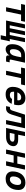

<svg xmlns="http://www.w3.org/2000/svg" viewBox="2330 -2918 740 5440"><g transform="rotate(90 2700.0 -198.0)"><path d="M184.6 0 274.4 -424.8H93.2L116.6 -536H596.6L573.2 -424.8H393L303.2 0Z M977.6 151.8 1032.8 -105.2H1151L1095.8 151.8ZM911 0 933 -104.6H1051L1029 0ZM561 0 671.2 -536H785.2L675 0ZM561 0 582 -104H1085L1064 0ZM758.4 0 868 -536H977L867.4 0ZM950 0 1060.2 -536H1174.2L1064 0Z M1372.8 12Q1308 12 1270.1 -36.3Q1232.2 -84.6 1232.2 -172.8Q1232.2 -275.8 1268 -357.8Q1303.8 -439.8 1371.5 -487.9Q1439.2 -536 1535.2 -536H1756.2L1680.4 -191.6Q1675.8 -170.2 1671.7 -150.3Q1667.6 -130.4 1667.6 -119.6Q1667.6 -110 1673.7 -105.8Q1679.8 -101.6 1690.4 -101.6H1746.8L1724 0H1620Q1580.4 0 1565 -14.9Q1549.6 -29.8 1549.6 -60.8Q1549.6 -74.8 1553.5 -93.9Q1557.4 -113 1563.3 -132.3Q1569.2 -151.6 1575.2 -166L1591.2 -163.6Q1571 -117.2 1539.6 -77.1Q1508.2 -37 1466.6 -12.5Q1425 12 1372.8 12ZM1432.8 -107.6Q1485 -107.6 1521.1 -152.8Q1557.2 -198 1576.8 -296.8L1602.8 -428.4H1533.2Q1482.6 -428.4 1446.8 -397.7Q1411 -367 1392 -315.1Q1373 -263.2 1373 -199.6Q1373 -152.2 1388.3 -129.9Q1403.6 -107.6 1432.8 -107.6Z M1984.6 0 2074.4 -424.8H1893.2L1916.6 -536H2396.6L2373.2 -424.8H2193L2103.2 0Z M2647.8 12Q2543.4 12 2492.1 -42.5Q2440.8 -97 2440.8 -188Q2440.8 -264.8 2462.9 -330.6Q2485 -396.4 2526.8 -445.3Q2568.6 -494.2 2627.8 -521.1Q2687 -548 2760.6 -548Q2826.2 -548 2870.5 -524.3Q2914.8 -500.6 2937.6 -456.8Q2960.4 -413 2960.4 -352.8Q2960.4 -319.4 2955.8 -286.5Q2951.2 -253.6 2943.2 -227.6H2562L2581.6 -319.6H2819.2Q2821.2 -328 2822.2 -336.6Q2823.2 -345.2 2823.2 -358Q2823.2 -390 2803.1 -409.2Q2783 -428.4 2740.2 -428.4Q2703.4 -428.4 2673.6 -412.4Q2643.8 -396.4 2622.3 -366.5Q2600.8 -336.6 2589.4 -294.8Q2578 -253 2578 -201.2Q2578 -148.6 2603.9 -128.1Q2629.8 -107.6 2670.2 -107.6Q2709 -107.6 2739.7 -122.4Q2770.4 -137.2 2781.4 -169.6L2921.4 -158.4Q2887.8 -81.4 2823.1 -34.7Q2758.4 12 2647.8 12Z M2986.6 0 3010 -109.2H3041.6Q3067.2 -109.2 3085.4 -127.1Q3103.6 -145 3114.6 -181.2L3228 -536H3613.4L3499.2 0H3381L3472.6 -430.8H3311.8L3223 -148.8Q3201 -78.2 3158.3 -39.1Q3115.6 0 3052.4 0Z M3605.2 0 3718.4 -536H3836.6L3796.2 -342.8H3935Q4038.6 -342.8 4086.4 -296.9Q4134.2 -251 4117.2 -168.8Q4100.2 -89.4 4033 -44.7Q3965.8 0 3862.2 0ZM3745.4 -105H3871Q3924.4 -105 3955 -121.4Q3985.6 -137.8 3993.2 -171.8Q4000.6 -205.6 3976.6 -222.2Q3952.6 -238.8 3899.2 -238.8H3773.6Z M4215.6 0 4328.8 -536.6H4451.8L4338.6 0ZM4288.6 -214.4 4311.2 -319H4701L4678.4 -214.4ZM4548.8 0 4662 -536H4785L4671.8 0Z M5044.8 12Q4945.4 12 4891.2 -40.3Q4837 -92.6 4837 -183.6Q4837 -257 4857.1 -322.7Q4877.2 -388.4 4916.7 -439.2Q4956.2 -490 5015.9 -519Q5075.6 -548 5155.2 -548Q5255.6 -548 5309.3 -495.9Q5363 -443.8 5363 -351.8Q5363 -278.4 5342.9 -212.7Q5322.8 -147 5283.3 -96.5Q5243.8 -46 5184.1 -17Q5124.4 12 5044.8 12ZM5065.2 -107.6Q5108.8 -107.6 5144.1 -137.5Q5179.4 -167.4 5200.2 -218.3Q5221 -269.2 5221 -333Q5221 -383.4 5199.5 -405.9Q5178 -428.4 5134.8 -428.4Q5091.2 -428.4 5055.9 -398.5Q5020.6 -368.6 4999.8 -317.4Q4979 -266.2 4979 -202.4Q4979 -151.6 5000.8 -129.6Q5022.6 -107.6 5065.2 -107.6Z"/></g></svg>

Font: Geist Mono
Style: Italic
Weight: 400
Italic angle: -12°
Monospace: yes
Designer: Basement.studio, Andrés Briganti, Mateo Zaragoza
Foundry: Basement.studio, Vercel, Andrés Briganti, Guido Ferreyra, Mateo Zaragoza
Version: Version 1.500